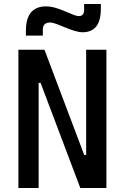

<svg xmlns="http://www.w3.org/2000/svg" viewBox="-20 -943 626 963"><path d="M382.8 0H513.7V-693.4H412.1V-166H402.3L203.1 -693.4H72.3V0H173.8V-527.3H183.6ZM109.9 -764.6H194.8V-793.9C194.8 -818.4 207 -830.1 231 -830.1C247.6 -830.1 272 -819.8 299.8 -808.1C341.8 -790.5 372.1 -781.2 394 -781.2C455.1 -781.2 485.8 -820.3 485.8 -898.4V-922.9H401.9V-893.6C401.9 -872.6 393.1 -862.3 375.5 -862.3C359.4 -862.3 342.3 -871.6 304.2 -887.2C266.6 -902.8 238.8 -911.1 212.4 -911.1C144 -911.1 109.9 -870.6 109.9 -789.1Z"/></svg>

Font: Cascadia Mono NF
Style: Regular
Weight: 400
Monospace: yes
Designer: Aaron Bell
Foundry: Saja Typeworks
Version: Version 2404.023